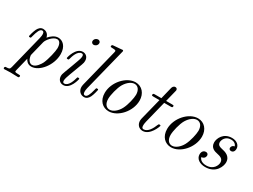

<svg xmlns="http://www.w3.org/2000/svg" viewBox="-59 -1373 2962 2246"><g transform="rotate(30 1422.5 -250.0)"><path d="M14 182C14 189 19 194 26 194C53 194 82 191 110 191C142 191 176 194 207 194C213 194 226 194 226 175C226 163 216 163 202 163C151 163 151 157 151 147C151 141 158 115 162 99L198 -47C205 -30 230 11 282 11C391 11 510 -137 510 -286C510 -393 450 -442 390 -442C341 -442 298 -406 269 -372C257 -430 212 -442 187 -442C151 -442 131 -419 115 -389C96 -349 83 -290 83 -288C83 -278 93 -278 98 -278C111 -278 112 -279 117 -301C135 -371 154 -420 185 -420C211 -420 211 -391 211 -380C211 -374 211 -358 204 -330L90 128C82 159 74 162 35 163C26 163 14 163 14 182ZM213 -104C213 -107 214 -110 216 -118L263 -307C271 -341 333 -420 388 -420C433 -420 443 -363 443 -331C443 -289 416 -170 387 -106C375 -81 332 -11 281 -11C223 -11 213 -96 213 -104Z M755 -608C755 -583 775 -575 789 -575C809 -575 837 -594 837 -623C837 -648 817 -656 803 -656C782 -656 755 -636 755 -608ZM594 -288C594 -278 604 -278 609 -278C622 -278 623 -280 627 -294C636 -327 662 -420 720 -420C731 -420 742 -415 742 -392C742 -368 731 -339 724 -320L694 -237C681 -204 669 -171 657 -138C643 -100 639 -89 639 -69C639 -30 663 11 715 11C809 11 842 -139 842 -143C842 -153 834 -153 827 -153C814 -153 814 -151 810 -136C802 -107 775 -11 717 -11C709 -11 695 -12 695 -39C695 -65 708 -98 721 -135L785 -306C795 -335 797 -343 797 -362C797 -417 759 -442 722 -442C628 -442 594 -293 594 -288Z M911 -79C911 -26 947 11 995 11C1033 11 1053 -16 1066 -41C1083 -76 1097 -140 1097 -143C1097 -153 1089 -153 1082 -153C1077 -153 1071 -153 1068 -148L1061 -123C1044 -53 1025 -11 997 -11C971 -11 971 -38 971 -52C971 -59 971 -74 977 -98L1120 -669C1121 -672 1123 -680 1123 -682C1123 -691 1117 -694 1109 -694C1106 -694 1096 -693 1093 -692L994 -684C982 -683 971 -682 971 -663C971 -652 981 -652 995 -652C1043 -652 1045 -645 1045 -635C1045 -632 1042 -619 1042 -618L917 -118C916 -114 911 -94 911 -79Z M1182 -154C1182 -51 1245 11 1328 11C1452 11 1581 -131 1581 -278C1581 -373 1522 -442 1435 -442C1311 -442 1182 -300 1182 -154ZM1252 -114C1252 -164 1278 -275 1310 -329C1347 -390 1395 -420 1434 -420C1483 -420 1511 -376 1511 -317C1511 -274 1489 -171 1457 -111C1428 -56 1377 -11 1328 -11C1289 -11 1252 -42 1252 -114Z M1674 -412C1674 -400 1683 -400 1699 -400H1779L1707 -113C1706 -109 1702 -93 1702 -79C1702 -29 1735 11 1787 11C1888 11 1939 -138 1939 -143C1939 -153 1931 -153 1924 -153C1912 -153 1912 -152 1904 -134C1886 -86 1846 -11 1789 -11C1762 -11 1762 -36 1762 -52C1762 -59 1762 -75 1769 -103L1843 -400H1928C1945 -400 1956 -400 1956 -419C1956 -431 1947 -431 1931 -431H1851L1888 -579C1892 -593 1892 -595 1892 -600C1892 -621 1875 -626 1865 -626C1840 -626 1830 -605 1826 -590L1787 -431H1702C1685 -431 1674 -431 1674 -412Z M2025 -154C2025 -51 2088 11 2171 11C2295 11 2424 -131 2424 -278C2424 -373 2365 -442 2278 -442C2154 -442 2025 -300 2025 -154ZM2095 -114C2095 -164 2121 -275 2153 -329C2190 -390 2238 -420 2277 -420C2326 -420 2354 -376 2354 -317C2354 -274 2332 -171 2300 -111C2271 -56 2220 -11 2171 -11C2132 -11 2095 -42 2095 -114Z M2502 -86C2502 -25 2560 11 2631 11C2781 11 2819 -111 2819 -157C2819 -244 2741 -262 2700 -271C2672 -277 2636 -285 2636 -328C2636 -352 2657 -420 2737 -420C2764 -420 2801 -410 2812 -371C2780 -367 2772 -340 2772 -330C2772 -319 2778 -302 2802 -302C2819 -302 2845 -314 2845 -357C2845 -403 2804 -442 2738 -442C2621 -442 2580 -346 2580 -294C2580 -217 2645 -203 2673 -197C2717 -187 2762 -177 2762 -123C2762 -91 2735 -11 2632 -11C2610 -11 2552 -16 2536 -67C2587 -72 2587 -114 2587 -116C2587 -135 2574 -148 2553 -148C2530 -148 2502 -131 2502 -86Z"/></g></svg>

Font: CMU Serif
Style: Italic
Weight: 500
Italic angle: -14.04°
Version: Version 0.7.0